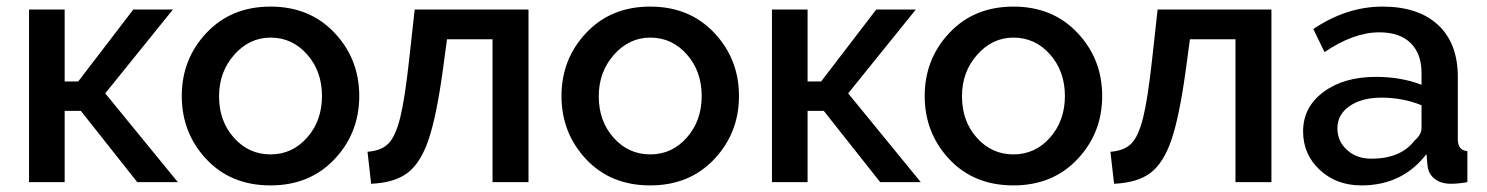

<svg xmlns="http://www.w3.org/2000/svg" viewBox="-20 -552 4507 582"><path d="M217 -305 384 -523H504L299 -269L519 0H396L225 -216H176V0H68V-523H176V-305Z M800 10Q680 10 605.5 -69.5Q531 -149 531 -261Q531 -373 606 -452.5Q681 -532 800 -532Q919 -532 994 -452.5Q1069 -373 1069 -261Q1069 -149 994 -69.5Q919 10 800 10ZM644 -260Q644 -185 689 -134.5Q734 -84 800 -84Q866 -84 911 -135Q956 -186 956 -261Q956 -336 911 -387Q866 -438 800 -438Q736 -438 690 -386Q644 -334 644 -260Z M1105 5 1094 -92Q1136 -95 1157.5 -117Q1179 -139 1193 -195Q1207 -251 1220 -369L1237 -523H1582V0H1473V-433H1335L1322 -337Q1303 -199 1279 -128.5Q1255 -58 1215.5 -28Q1176 2 1105 5Z M1951 10Q1831 10 1756.5 -69.5Q1682 -149 1682 -261Q1682 -373 1757 -452.5Q1832 -532 1951 -532Q2070 -532 2145 -452.5Q2220 -373 2220 -261Q2220 -149 2145 -69.5Q2070 10 1951 10ZM1795 -260Q1795 -185 1840 -134.5Q1885 -84 1951 -84Q2017 -84 2062 -135Q2107 -186 2107 -261Q2107 -336 2062 -387Q2017 -438 1951 -438Q1887 -438 1841 -386Q1795 -334 1795 -260Z M2469 -305 2636 -523H2756L2551 -269L2771 0H2648L2477 -216H2428V0H2320V-523H2428V-305Z M3052 10Q2932 10 2857.5 -69.5Q2783 -149 2783 -261Q2783 -373 2858 -452.5Q2933 -532 3052 -532Q3171 -532 3246 -452.5Q3321 -373 3321 -261Q3321 -149 3246 -69.5Q3171 10 3052 10ZM2896 -260Q2896 -185 2941 -134.5Q2986 -84 3052 -84Q3118 -84 3163 -135Q3208 -186 3208 -261Q3208 -336 3163 -387Q3118 -438 3052 -438Q2988 -438 2942 -386Q2896 -334 2896 -260Z M3357 5 3346 -92Q3388 -95 3409.5 -117Q3431 -139 3445 -195Q3459 -251 3472 -369L3489 -523H3834V0H3725V-433H3587L3574 -337Q3555 -199 3531 -128.5Q3507 -58 3467.5 -28Q3428 2 3357 5Z M4107 10Q4031 10 3980.5 -37Q3930 -84 3930 -154Q3930 -227 3991.5 -273Q4053 -319 4151 -319Q4227 -319 4289 -295V-331Q4289 -389 4256 -421.5Q4223 -454 4161 -454Q4083 -454 3995 -394L3961 -464Q4062 -532 4171 -532Q4279 -532 4339 -476.5Q4399 -421 4399 -319V-130Q4399 -96 4428 -94V0Q4402 5 4378 5Q4347 5 4328 -10.5Q4309 -26 4307 -52L4304 -85Q4231 10 4107 10ZM4137 -71Q4226 -71 4268 -126Q4289 -144 4289 -164V-233Q4232 -256 4168 -256Q4108 -256 4071 -230.5Q4034 -205 4034 -163Q4034 -124 4063 -97.5Q4092 -71 4137 -71Z"/></svg>

Font: Raleway
Style: Regular
Weight: 600
Designer: Matt McInerney, Pablo Impallari, Rodrigo Fuenzalida
Foundry: Matt McInerney, Pablo Impallari, Rodrigo Fuenzalida
Version: Version 1.000;PS 001.001;hotconv 1.0.56; ttfautohint (v1.5)